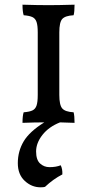

<svg xmlns="http://www.w3.org/2000/svg" viewBox="-20 -522 414 819"><path d="M134 124Q134 160 151 175.5Q168 191 191 191Q219 191 239 183Q247 199 246 222Q207 242 172 275Q166 277 153 277Q115 277 85.5 249.5Q56 222 56 174Q56 123 81 81Q106 39 169 0Q128 0 76 2Q76 -29 81 -43Q106 -45 118.5 -51Q131 -57 136 -72Q141 -87 141 -117V-384Q141 -413 136 -428Q131 -443 118.5 -449Q106 -455 81 -457Q76 -472 76 -502Q140 -500 188 -500Q228 -500 298 -502Q298 -471 294 -457Q258 -455 245.5 -441Q233 -427 233 -384V-117Q233 -74 245.5 -59.5Q258 -45 294 -43Q298 -28 298 2L236 0Q188 19 161 53.5Q134 88 134 124Z"/></svg>

Font: Vollkorn SC
Style: Regular
Weight: 400
Designer: Friedrich Althausen
Foundry: Friedrich Althausen
Version: Version 4.015